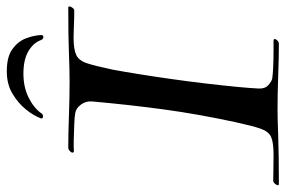

<svg xmlns="http://www.w3.org/2000/svg" viewBox="-198 -698 859 578"><g transform="rotate(-90 232.0 -409.5)"><path d="M-34 0Q-37 0 -37 -3Q-37 -7 -32.5 -12Q-28 -17 -24 -17Q-13 -17 5.5 -16.5Q24 -16 55 -16Q92 -16 108.5 -23.5Q125 -31 133.5 -56Q142 -81 153 -132Q177 -243 191 -346Q205 -449 215 -561Q217 -581 205.5 -596Q194 -611 180 -613Q170 -615 145.5 -616Q121 -617 98 -617.5Q75 -618 67 -617Q61 -617 61 -621Q61 -625 66 -629.5Q71 -634 76 -634Q117 -634 171.5 -632Q226 -630 274 -630Q311 -630 360.5 -632Q410 -634 498 -634Q501 -634 501 -630Q501 -626 496.5 -620.5Q492 -615 488 -616Q463 -616 443 -617Q423 -618 408 -618Q372 -618 355 -610Q338 -602 330 -577.5Q322 -553 311 -501Q305 -469 297.5 -422.5Q290 -376 282.5 -323Q275 -270 269 -219Q263 -168 259 -126Q255 -84 254 -61Q253 -42 264 -32Q275 -22 284 -20Q297 -18 320.5 -17Q344 -16 366.5 -16Q389 -16 398 -16Q403 -16 403 -12Q403 -9 398.5 -4.5Q394 0 388 0Q348 0 293 -2Q238 -4 190 -4Q165 -4 111 -2Q57 0 -33 0ZM306 -819Q350 -819 373 -802Q396 -785 405 -761.5Q414 -738 415 -716Q416 -709 408 -709Q403 -709 400 -716Q391 -740 365.5 -754.5Q340 -769 299 -769Q259 -769 228 -754Q197 -739 180 -716Q177 -710 170 -710Q163 -710 164 -716Q172 -738 191 -761.5Q210 -785 238.5 -802Q267 -819 305 -819Z"/></g></svg>

Font: Tapestry
Style: Regular
Weight: 400
Designer: Robert E. Leuschke
Foundry: Robert E. Leuschke
Version: Version 1.010; ttfautohint (v1.8.4.7-5d5b)